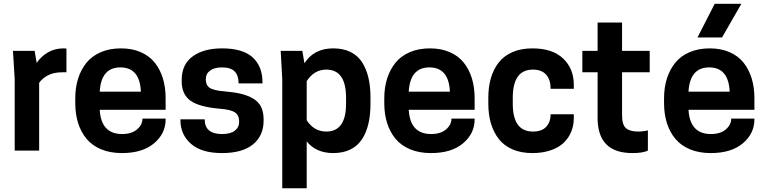

<svg xmlns="http://www.w3.org/2000/svg" viewBox="-20 -800 4064 1020"><path d="M317.9 -543Q321.3 -543 326.7 -542.5Q332 -542 333 -542V-416H311Q264.2 -416 233.6 -399.2Q203.1 -382.3 188 -359.9V0H58.1V-379.9L48.8 -529.8H164.1L174.8 -465.8Q198.7 -501 235.1 -522Q271.5 -543 317.9 -543Z M859.9 -216.8H509.8Q517.1 -87.9 628.9 -87.9Q679.2 -87.9 708 -112.5Q736.8 -137.2 736.8 -169.9H859.9V-166Q859.9 -90.3 798.3 -38.6Q736.8 13.2 627.9 13.2Q565.4 13.2 517.3 -6.8Q469.2 -26.9 439.5 -63Q409.7 -99.1 394.8 -146.7Q379.9 -194.3 379.9 -252V-277.8Q379.9 -335 395 -382.8Q410.2 -430.7 439.5 -466.8Q468.8 -502.9 515.6 -522.9Q562.5 -543 622.6 -543Q682.1 -543 728 -522.9Q773.9 -502.9 802.5 -466.8Q831.1 -430.7 845.5 -383.1Q859.9 -335.4 859.9 -277.8ZM619.6 -441.9Q517.1 -441.9 509.8 -313H728.5Q722.7 -441.9 619.6 -441.9Z M1159.7 -87.9Q1204.6 -87.9 1227.5 -105.7Q1250.5 -123.5 1250.5 -153.8Q1250.5 -188 1228.3 -202.9Q1206.1 -217.8 1149.4 -222.2Q1039.1 -231.4 992.2 -264.9Q945.3 -298.3 945.3 -368.2V-376Q945.3 -458 1003.7 -500.5Q1062 -543 1159.7 -543Q1269.5 -543 1322 -495.4Q1374.5 -447.8 1374.5 -361.8V-356.9H1247.6Q1247.6 -398.4 1226.8 -420.2Q1206.1 -441.9 1159.7 -441.9Q1118.7 -441.9 1095.9 -425Q1073.2 -408.2 1073.2 -378.9Q1073.2 -348.1 1093.5 -333.7Q1113.8 -319.3 1170.4 -314.9Q1223.1 -310.5 1259.8 -301.8Q1296.4 -293 1324.7 -276.4Q1353 -259.8 1366.7 -232.7Q1380.4 -205.6 1380.4 -166V-159.2Q1380.4 -78.6 1323.7 -32.7Q1267.1 13.2 1159.7 13.2Q1050.3 13.2 994.4 -36.1Q938.5 -85.4 938.5 -162.1V-166H1067.4Q1067.4 -87.9 1159.7 -87.9Z M1750.5 13.2Q1659.2 13.2 1609.4 -48.8V200.2H1479.5V-379.9L1471.2 -529.8H1586.4L1597.2 -463.9Q1647.9 -543 1750.5 -543Q1803.7 -543 1842.5 -523.7Q1881.3 -504.4 1904.1 -468.5Q1926.8 -432.6 1937.5 -386.2Q1948.2 -339.8 1948.2 -280.8V-249Q1948.2 -190.4 1937.5 -144Q1926.8 -97.7 1904.1 -61.8Q1881.3 -25.9 1842.3 -6.3Q1803.2 13.2 1750.5 13.2ZM1609.4 -369.1V-161.1Q1648.4 -101.1 1713.4 -101.1Q1818.4 -101.1 1818.4 -249V-280.8Q1818.4 -430.2 1713.4 -430.2Q1648.9 -430.2 1609.4 -369.1Z M2501.5 -216.8H2151.4Q2158.7 -87.9 2270.5 -87.9Q2320.8 -87.9 2349.6 -112.5Q2378.4 -137.2 2378.4 -169.9H2501.5V-166Q2501.5 -90.3 2439.9 -38.6Q2378.4 13.2 2269.5 13.2Q2207 13.2 2158.9 -6.8Q2110.8 -26.9 2081.1 -63Q2051.3 -99.1 2036.4 -146.7Q2021.5 -194.3 2021.5 -252V-277.8Q2021.5 -335 2036.6 -382.8Q2051.8 -430.7 2081.1 -466.8Q2110.4 -502.9 2157.2 -522.9Q2204.1 -543 2264.2 -543Q2323.7 -543 2369.6 -522.9Q2415.5 -502.9 2444.1 -466.8Q2472.7 -430.7 2487.1 -383.1Q2501.5 -335.4 2501.5 -277.8ZM2261.2 -441.9Q2158.7 -441.9 2151.4 -313H2370.1Q2364.3 -441.9 2261.2 -441.9Z M2704.1 -249Q2704.1 -101.1 2811 -101.1Q2858.4 -101.1 2881.8 -126.5Q2905.3 -151.9 2905.3 -192.9H3028.3V-171.9Q3028.3 -133.3 3014.6 -100.1Q3001 -66.9 2974.6 -41.5Q2948.2 -16.1 2905.5 -1.5Q2862.8 13.2 2808.1 13.2Q2748.5 13.2 2703.1 -6.3Q2657.7 -25.9 2629.9 -61.5Q2602.1 -97.2 2588.1 -144.3Q2574.2 -191.4 2574.2 -249V-280.8Q2574.2 -338.9 2588.1 -386Q2602.1 -433.1 2629.9 -468.5Q2657.7 -503.9 2703.1 -523.4Q2748.5 -543 2808.1 -543Q2915.5 -543 2971.9 -489Q3028.3 -435.1 3028.3 -350.1V-328.1H2905.3Q2905.3 -376 2881.6 -403.1Q2857.9 -430.2 2811 -430.2Q2704.1 -430.2 2704.1 -280.8Z M3284.7 -529.8H3431.6V-416H3284.7V-187Q3284.7 -136.7 3305.7 -118.9Q3326.7 -101.1 3370.6 -101.1Q3384.3 -101.1 3400.9 -103.3Q3417.5 -105.5 3421.9 -107.9V0Q3395.5 13.2 3339.8 13.2Q3154.8 13.2 3154.8 -172.9V-416H3073.7V-529.8H3154.8V-680.2H3284.7Z M3987.8 -216.8H3637.7Q3645 -87.9 3756.8 -87.9Q3807.1 -87.9 3835.9 -112.5Q3864.7 -137.2 3864.7 -169.9H3987.8V-166Q3987.8 -90.3 3926.3 -38.6Q3864.7 13.2 3755.9 13.2Q3693.4 13.2 3645.3 -6.8Q3597.2 -26.9 3567.4 -63Q3537.6 -99.1 3522.7 -146.7Q3507.8 -194.3 3507.8 -252V-277.8Q3507.8 -335 3522.9 -382.8Q3538.1 -430.7 3567.4 -466.8Q3596.7 -502.9 3643.6 -522.9Q3690.4 -543 3750.5 -543Q3810.1 -543 3856 -522.9Q3901.9 -502.9 3930.4 -466.8Q3959 -430.7 3973.4 -383.1Q3987.8 -335.4 3987.8 -277.8ZM3776.9 -779.8H3918.5L3815.9 -601.1H3685.5ZM3747.6 -441.9Q3645 -441.9 3637.7 -313H3856.4Q3850.6 -441.9 3747.6 -441.9Z"/></svg>

Font: Cooper Hewitt
Style: Semibold
Weight: 709
Designer: Village Type and Design LLC
Foundry: Cooper Hewitt Smithsonian Design Museum
Version: 1.000